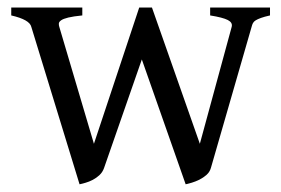

<svg xmlns="http://www.w3.org/2000/svg" viewBox="-20 -474 746 509"><path d="M695.8 -433.1Q680.7 -429.7 671.9 -426.5Q663.1 -423.3 658 -420.2Q652.8 -417 650.6 -412.8Q648.4 -408.7 647 -402.8L539.1 -28.8Q536.1 -18.1 527.6 -10.5Q519 -2.9 508.8 2.2Q498.5 7.3 488.5 10.3Q478.5 13.2 472.2 14.6L356 -316.4L255.9 -28.8Q252 -17.6 243.9 -10Q235.8 -2.4 226.1 2.7Q216.3 7.8 206.8 10.5Q197.3 13.2 190.9 14.6L63 -402.8Q58.6 -421.9 9.8 -433.1V-454.1H198.2V-433.1Q174.3 -430.7 161.1 -427.5Q147.9 -424.3 142.1 -420.2Q136.2 -416 136 -411.6Q135.7 -407.2 137.2 -402.8L229 -92.8L349.1 -454.1H382.8L509.8 -92.8L594.2 -402.8Q597.2 -414.1 584 -420.9Q570.8 -427.7 537.1 -433.1V-454.1H695.8Z"/></svg>

Font: Gentium Plus Cyr
Style: Regular
Weight: 400
Designer: J. Victor Gaultney, Annie Olsen, Iska Routamaa, Becca Hirsbrunner
Foundry: SIL International
Version: Version 5.000